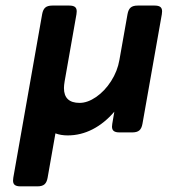

<svg xmlns="http://www.w3.org/2000/svg" viewBox="-20 -471 640 683"><path d="M556.6 -430.7Q556.6 -428.2 555.7 -420.4L486.8 -30.8Q483.9 -14.2 475.6 -7.1Q467.3 0 450.7 0H404.8Q391.1 0 384.8 -4.9Q378.4 -9.8 378.4 -20.5Q378.4 -22.9 379.4 -30.8L386.7 -73.7Q351.6 -32.7 309.3 -11Q267.1 10.7 220.7 10.7Q196.3 10.7 177.2 3.4L149.4 161.1Q146.5 177.7 138.2 184.8Q129.9 191.9 113.3 191.9H52.7Q39.1 191.9 32.7 187Q26.4 182.1 26.4 171.4Q26.4 168.9 27.3 161.1L129.9 -420.4Q132.8 -437 141.1 -444.1Q149.4 -451.2 166 -451.2H226.6Q240.2 -451.2 246.6 -446.3Q252.9 -441.4 252.9 -430.7Q252.9 -428.2 252 -420.4L210 -182.1Q207.5 -167.5 207.5 -157.7Q207.5 -105 263.2 -105Q291.5 -105 322 -126Q352.5 -147 375.2 -182.4Q397.9 -217.8 404.8 -257.8L433.6 -420.4Q436.5 -437 444.8 -444.1Q453.1 -451.2 469.7 -451.2H530.3Q543.9 -451.2 550.3 -446.3Q556.6 -441.4 556.6 -430.7Z"/></svg>

Font: Courier Prime Sans
Style: Bold Italic
Weight: 700
Italic angle: -10°
Designer: Alan Dague-Greene
Foundry: Quote-Unquote Apps
Version: Version 3.020